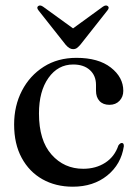

<svg xmlns="http://www.w3.org/2000/svg" viewBox="-20 -677 500 707"><path d="M434 -342.5Q434 -320.5 420 -305.8Q406 -291 383 -291Q359.5 -291 346.5 -305Q333.5 -319 333.5 -343V-364.5Q333.5 -398.5 311 -419Q288.5 -439.5 249.5 -439.5Q193.5 -439.5 158.5 -390.2Q123.5 -341 123.5 -259Q123.5 -160 169.8 -107.8Q216 -55.5 286.5 -55.5Q333 -55.5 367.5 -77.8Q402 -100 416 -141.5Q422.5 -150.5 428.5 -150.5Q436.5 -150.5 436 -138.5Q426 -72 375 -30.8Q324 10.5 248 10.5Q185 10.5 136.2 -17Q87.5 -44.5 59.8 -95.8Q32 -147 32 -218.5Q32 -287.5 60.8 -343Q89.5 -398.5 141 -431.2Q192.5 -464 261.5 -464Q342.5 -464 388.2 -428.2Q434 -392.5 434 -342.5ZM276 -512.5Q269 -504.5 263.2 -500.2Q257.5 -496 249 -496Q235.5 -496 221.5 -512.5L122 -638.5Q113.5 -649 120.5 -654.5Q127.5 -660 138.5 -652.5L249 -572.5L359 -652.5Q370 -660 377 -654.5Q384 -649 375.5 -638.5Z"/></svg>

Font: Fraunces 72pt
Style: Regular
Weight: 400
Version: Version 1.000;[0bf87f6ff]